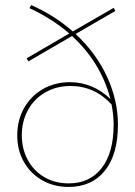

<svg xmlns="http://www.w3.org/2000/svg" viewBox="-20 -734 533 757"><path d="M445 -243Q445 -125 393.5 -61Q342 3 250 3Q192 3 146 -23.5Q100 -50 74 -96Q48 -142 48 -200Q48 -260 75 -308Q102 -356 149.5 -383Q197 -410 256 -410Q301 -410 341.5 -393Q382 -376 415 -344Q398 -412 360 -475.5Q322 -539 264 -592L92 -492L85 -504L253 -602Q186 -660 96 -702L103 -714Q194 -674 267 -610L428 -703L435 -691L278 -600Q359 -525 402 -431.5Q445 -338 445 -243ZM428 -242Q428 -279 420 -322Q353 -395 258 -395Q203 -395 159 -370Q115 -345 90.5 -300.5Q66 -256 66 -201Q66 -147 89.5 -103.5Q113 -60 155 -35.5Q197 -11 251 -11Q334 -11 381 -71.5Q428 -132 428 -242Z"/></svg>

Font: Ysabeau Infant Thin
Style: Regular
Weight: 200
Designer: Christian Thalmann (Catharsis Fonts)
Version: Version 0.003